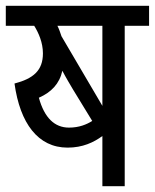

<svg xmlns="http://www.w3.org/2000/svg" viewBox="-20 -642 534 662"><path d="M410 -553H494V-622H0V-553H98C113 -529 128 -495 128 -458C128 -399 95 -371 30 -354C49 -217 111 -133 213 -133C265 -133 303 -151 333 -173V0H410ZM333 -553V-277L192 -517C188 -529 184 -541 178 -553ZM232 -333 298 -225C279 -213 253 -202 218 -202C168 -202 133 -236 114 -305C157 -324 185 -353 195 -398C208 -373 222 -350 232 -333Z"/></svg>

Font: Noto Sans Devanagari UI Condensed
Style: Regular
Weight: 400
Width: 3
Designer: Jelle Bosma - Monotype Design Team
Foundry: Monotype Imaging Inc.
Version: Version 2.003